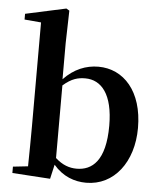

<svg xmlns="http://www.w3.org/2000/svg" viewBox="-57 -868 781 933"><g transform="rotate(5 333.5 -401.5)"><path d="M242 -445C284 -482 316 -489 350 -489C429 -489 486 -423 486 -270C486 -98 421 -48 346 -48C310 -48 276 -60 242 -91ZM240 -651 244 -810 229 -819 31 -776V-748L112 -741V-235C112 -180 111 -97 110 -39L37 -31V0L222 12L238 -58C284 -4 341 16 398 16C534 16 626 -105 626 -271C626 -450 532 -551 409 -551C349 -551 290 -528 240 -475Z"/></g></svg>

Font: Source Han Serif
Style: Bold
Weight: 700
Designer: Ryoko NISHIZUKA 西塚涼子 (kana & ideographs); Frank Grießhammer (Latin, Greek & Cyrillic); Wenlong ZHANG 张文龙 (bopomofo); San
Foundry: Adobe Systems Incorporated
Version: Version 1.001;PS 1.001;hotconv 16.6.54;makeotf.lib2.5.65590